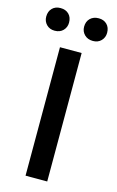

<svg xmlns="http://www.w3.org/2000/svg" viewBox="-128 -898 580 950"><g transform="rotate(15 161.5 -423.0)"><path d="M106 0V-658H217V0ZM59 -730Q33 -730 17 -746.5Q1 -763 1 -787Q1 -814 17 -830Q33 -846 59 -846Q86 -846 102 -830Q118 -814 118 -787Q118 -763 102 -746.5Q86 -730 59 -730ZM255 -730Q228 -730 211.5 -746.5Q195 -763 195 -787Q195 -814 211.5 -830Q228 -846 255 -846Q281 -846 297 -830Q313 -814 313 -787Q313 -763 297 -746.5Q281 -730 255 -730Z"/></g></svg>

Font: Ysabeau SC SemiBold
Style: Regular
Weight: 600
Designer: Christian Thalmann (Catharsis Fonts)
Version: Version 2.001;gftools[0.9.30]; featfreeze: smcp